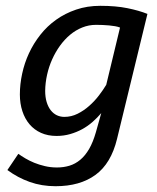

<svg xmlns="http://www.w3.org/2000/svg" viewBox="-20 -458 540 660"><path d="M382.3 19.5Q361.8 104 308.3 143.1Q254.9 182.1 170.9 182.1Q123.5 182.1 82.3 167.5Q41 152.8 5.4 126.5L43 70.8Q53.2 78.1 67.1 86.4Q81.1 94.7 97.9 101.6Q114.7 108.4 134.3 113Q153.8 117.7 175.8 117.7Q198.7 117.7 218.8 111.6Q238.8 105.5 255.9 91.3Q272.9 77.1 286.4 54Q299.8 30.8 309.6 -3.4L328.1 -69.3Q314.5 -53.2 298.1 -38.8Q281.7 -24.4 262.5 -13.9Q243.2 -3.4 221.2 2.9Q199.2 9.3 174.3 9.3Q144.5 9.3 121.1 -1.2Q97.7 -11.7 81.5 -30.8Q65.4 -49.8 56.9 -75.9Q48.3 -102.1 48.3 -133.3Q48.3 -168.5 56.2 -204.8Q64 -241.2 79.6 -274.9Q95.2 -308.6 118.7 -338.4Q142.1 -368.2 172.9 -390.1Q203.6 -412.1 241.7 -425Q279.8 -438 324.7 -438Q378.4 -438 418 -429.9Q457.5 -421.9 486.8 -410.2ZM201.2 -56.2Q225.1 -56.2 246.6 -66.9Q268.1 -77.6 286.6 -94Q305.2 -110.4 320.1 -129.9Q335 -149.4 345.2 -166.5L392.6 -363.3Q385.3 -366.2 375.7 -367.9Q366.2 -369.6 355.2 -370.6Q344.2 -371.6 332.8 -372.1Q321.3 -372.6 310.1 -372.6Q285.2 -372.6 262.7 -363.5Q240.2 -354.5 220.9 -338.4Q201.7 -322.3 186 -300.5Q170.4 -278.8 159.2 -253.7Q147.9 -228.5 141.8 -200.9Q135.7 -173.3 135.3 -146Q135.3 -124 140.4 -107.2Q145.5 -90.3 154.5 -78.9Q163.6 -67.4 175.5 -61.8Q187.5 -56.2 201.2 -56.2Z"/></svg>

Font: PT Astra Sans
Style: Italic
Weight: 400
Italic angle: -16°
Designer: A.Korolkova, I. Chaeva
Foundry: ParaType Ltd
Version: Version 1.001; ttfautohint (v1.6)